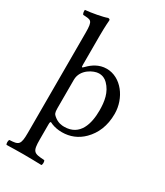

<svg xmlns="http://www.w3.org/2000/svg" viewBox="-227 -788 955 1113"><g transform="rotate(30 251.0 -232.0)"><path d="M161 -288C161 -358 235.5 -393 269 -393C294 -393 312 -384 327 -369C370 -326 379 -268 379 -208C379 -121 354 -24 248 -24C233.8 -24 206.3 -25.2 178 -49.6C166 -60 161 -66.2 161 -98ZM84 -559V110C84 193 73 198 12 201C6 207 6 228 12 234C54 233 80 232 124 232C171 232 202 233 245 234C251 228 251 207 245 201C174 197 163 193 163 110V10C163 -18 171 -7.4 182 -3C202.8 5.4 225.6 10 253 10C306 10 354 -9 393 -48C438 -93 465 -154 465 -235C465 -340 392 -439 295 -439C243.5 -439 205.4 -411.2 180 -385.3C165 -370 163 -370 163 -392V-583C163 -648 167 -688 167 -688C167 -695 163 -698 154 -698C129 -688 54 -674 14 -671C12 -663 14 -647 20 -641C72 -638 84 -643 84 -559Z"/></g></svg>

Font: Libertinus Math
Style: Regular
Weight: 400
Designer: Philipp H. Poll
Foundry: Khaled Hosny
Version: Version 6.2